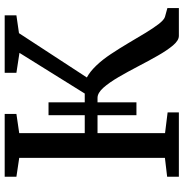

<svg xmlns="http://www.w3.org/2000/svg" viewBox="-2 -781 783 819"><g transform="rotate(-90 389.5 -371.5)"><path d="M45 0V-50L125.5 -59.5V-681L45 -693V-743H313V-693L231 -681V-401.5H307.5V-556H362.5V-401.5H400L573.5 -680L488.5 -693V-743H733.5V-693L657.5 -682L468.5 -392.5Q492.5 -380 518.8 -352.8Q545 -325.5 568 -290.5Q592 -254.5 614.8 -216Q637.5 -177.5 658.2 -143.2Q679 -109 696.2 -86.5Q713.5 -64 726.5 -59.5L764.5 -49V0H646Q626.5 0 605.2 -25.2Q584 -50.5 561.5 -90Q539 -129.5 516 -173.8Q493 -218 470 -257.5Q447 -297 424.8 -322Q402.5 -347 381.5 -347H362.5V-181H307.5V-347H231V-59L319.5 -48V0Z"/></g></svg>

Font: Merriweather 20pt
Style: Regular
Weight: 400
Version: Version 2.100